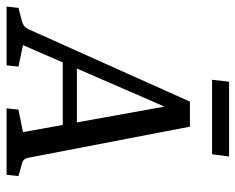

<svg xmlns="http://www.w3.org/2000/svg" viewBox="-100 -646 733 598"><g transform="rotate(90 267.0 -346.5)"><path d="M152 -219H384L395 -175H134ZM459 -67Q460 -60 465 -54.5Q470 -49 477 -48L516 -37L512 0H305L309 -37L379 -51L291 -539H320L108 -51L175 -37L171 0H-12L-8 -37L34 -48Q51 -52 58 -67L284 -571H362ZM222 -693H455L448 -640H216Z"/></g></svg>

Font: Yrsa
Style: Italic
Weight: 400
Italic angle: -7.10001°
Designer: Anna Giedrys (Yrsa+Rasa design), David Brezina (Yrsa art-direction, Rasa art-direction, design)
Foundry: Rosetta Type Foundry
Version: Version 2.004